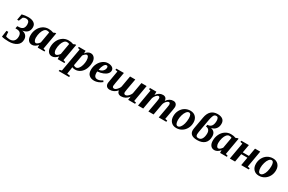

<svg xmlns="http://www.w3.org/2000/svg" viewBox="180 -2327 6253 4162"><g transform="rotate(30 3306.0 -246.0)"><path d="M442 -3Q442 98 365 149.5Q288 201 169 201Q58 201 -8 181L14 23H59L66 128Q76 137 108.5 144Q141 151 164 151Q233 151 270 111.5Q307 72 307 -1Q307 -108 211 -118L155 -121L166 -181L221 -184Q338 -192 337 -322Q337 -421 249 -421Q205 -421 174 -396L136 -301H94L120 -450Q200 -471 280 -471Q365 -471 419 -435.5Q473 -400 473 -329Q473 -177 308 -152Q368 -143 405 -104Q442 -65 442 -3Z M902 -44 955 -28 951 0H782L780 -67Q752 -32 715 -10Q679 11 642 11Q581 11 546 -33Q512 -76 512 -155Q512 -240 548 -314Q584 -387 647 -429Q710 -471 787 -471Q856 -471 910 -449L950 -467H976ZM640 -171 639 -173Q639 -125 656 -94Q672 -64 698 -64Q717 -64 742 -84Q765 -103 785 -132L833 -407Q811 -423 772 -422Q736 -422 706 -388Q676 -353 658 -294Q640 -234 640 -171Z M1402 -44 1455 -28 1451 0H1282L1280 -67Q1252 -32 1215 -10Q1179 11 1142 11Q1081 11 1046 -33Q1012 -76 1012 -155Q1012 -240 1048 -314Q1084 -387 1147 -429Q1210 -471 1287 -471Q1356 -471 1410 -449L1450 -467H1476ZM1140 -171 1139 -173Q1139 -125 1156 -94Q1172 -64 1198 -64Q1217 -64 1242 -84Q1265 -103 1285 -132L1333 -407Q1311 -423 1272 -422Q1236 -422 1206 -388Q1176 -353 1158 -294Q1140 -234 1140 -171Z M1970 -308H1969Q1969 -223 1937 -148Q1906 -76 1848 -33Q1791 9 1719 9Q1676 9 1644 -7L1643 7L1637 53L1618 168L1696 180L1690 212H1429L1435 180L1485 168L1590 -418L1542 -431L1547 -460H1716L1713 -393Q1774 -472 1843 -471Q1900 -471 1935 -427Q1970 -383 1970 -308ZM1840 -287 1839 -288Q1839 -339 1824 -369Q1809 -399 1784 -399Q1752 -399 1702 -334L1654 -64Q1666 -52 1683 -46Q1700 -40 1712 -40Q1747 -40 1777 -74Q1806 -108 1823 -167Q1840 -227 1840 -287Z M2422 -371V-370Q2422 -326 2389 -289Q2357 -252 2296 -228Q2236 -204 2159 -198Q2158 -188 2156 -165Q2156 -50 2245 -50Q2280 -50 2311 -64Q2339 -76 2368 -96L2390 -65Q2345 -28 2296 -9Q2244 11 2199 11Q2114 11 2067 -33Q2021 -76 2021 -161Q2021 -245 2057 -317Q2093 -389 2152 -430Q2211 -471 2274 -471Q2342 -471 2382 -444Q2422 -417 2422 -371ZM2167 -247V-245Q2228 -251 2265 -288Q2303 -326 2303 -375Q2303 -396 2293 -406Q2283 -416 2269 -416Q2234 -416 2206 -367Q2178 -318 2167 -247Z M2899 -105 2900 -106Q2900 -59 2944 -59Q2963 -59 2988 -76Q3012 -92 3036 -124Q3059 -154 3064 -177L3114 -459H3244L3172 -44L3225 -32L3218 0H3046L3058 -85Q2983 12 2873 12Q2827 12 2800 -12Q2774 -35 2769 -77Q2695 12 2589 12Q2539 12 2511 -15Q2483 -42 2483 -91Q2483 -98 2486 -120Q2489 -142 2537 -414L2481 -426L2487 -458H2675L2626 -181Q2615 -123 2615 -104Q2615 -57 2659 -57Q2692 -57 2731 -99Q2770 -141 2779 -176L2829 -459H2960L2910 -182Q2899 -122 2899 -105Z M3872 -354H3870Q3870 -401 3835 -401Q3818 -401 3795 -382Q3770 -362 3753 -333Q3736 -304 3731 -276L3682 -1H3552L3602 -279Q3612 -336 3611 -355Q3611 -402 3575 -402Q3552 -402 3522 -369Q3491 -335 3475 -290L3423 0H3293L3365 -415L3322 -427L3328 -459H3488L3487 -377Q3522 -425 3561 -448Q3601 -471 3650 -471Q3694 -471 3719 -446Q3744 -421 3744 -376Q3813 -474 3909 -472Q3952 -472 3978 -445Q4004 -417 4004 -369Q4004 -355 3996 -305L3949 -45L4006 -33L4000 -1H3811L3861 -279Q3872 -337 3872 -354Z M4198 -156 4199 -157Q4199 -109 4214.5 -74.5Q4230 -40 4263 -40Q4294 -40 4324 -76Q4354 -112 4370.5 -174.5Q4387 -237 4387 -306Q4387 -424 4326 -424Q4295 -424 4265 -387Q4235 -350 4216.5 -286Q4198 -222 4198 -156ZM4337 -472Q4421 -472 4470.5 -419Q4520 -366 4520 -280Q4520 -197 4484 -131.5Q4448 -66 4390 -30Q4329 9 4252 9Q4168 9 4119 -44Q4070 -97 4070 -184Q4070 -267 4105.5 -332.5Q4141 -398 4199 -434Q4261 -472 4337 -472Z M5023 -222Q5023 -108 4958.5 -49.5Q4894 9 4773 9Q4587 9 4587 -133Q4587 -152 4592 -182L4644 -475Q4684 -704 4884 -704Q4966 -704 5012.5 -668Q5059 -632 5059 -559Q5059 -485 5019.5 -435.5Q4980 -386 4915 -372L4914 -367Q5023 -343 5023 -222ZM4936 -560Q4936 -655 4878 -655Q4846 -655 4830 -638.5Q4814 -622 4802 -587Q4789 -552 4777 -484L4720 -164Q4714 -132 4714 -104Q4714 -71 4728.5 -55.5Q4743 -40 4775 -40Q4837 -40 4866 -92.5Q4895 -145 4895 -227Q4895 -279 4869 -310Q4843 -341 4796 -343L4803 -390Q4934 -391 4936 -560Z M5467 -44 5520 -28 5516 0H5347L5345 -67Q5317 -32 5280 -10Q5244 11 5207 11Q5146 11 5111 -33Q5077 -76 5077 -155Q5077 -240 5113 -314Q5149 -387 5212 -429Q5275 -471 5352 -471Q5421 -471 5475 -449L5515 -467H5541ZM5205 -171 5204 -173Q5204 -125 5221 -94Q5237 -64 5263 -64Q5282 -64 5307 -84Q5330 -103 5350 -132L5398 -407Q5376 -423 5337 -422Q5301 -422 5271 -388Q5241 -353 5223 -294Q5205 -234 5205 -171Z M5912 -206H5758L5722 0H5591L5664 -415L5609 -427L5615 -459H5803L5767 -256H5921L5957 -459H6087L6015 -44L6070 -32L6064 0H5876Z M6265 -156 6266 -157Q6266 -109 6281.5 -74.5Q6297 -40 6330 -40Q6361 -40 6391 -76Q6421 -112 6437.5 -174.5Q6454 -237 6454 -306Q6454 -424 6393 -424Q6362 -424 6332 -387Q6302 -350 6283.5 -286Q6265 -222 6265 -156ZM6404 -472Q6488 -472 6537.5 -419Q6587 -366 6587 -280Q6587 -197 6551 -131.5Q6515 -66 6457 -30Q6396 9 6319 9Q6235 9 6186 -44Q6137 -97 6137 -184Q6137 -267 6172.5 -332.5Q6208 -398 6266 -434Q6328 -472 6404 -472Z"/></g></svg>

Font: Libra Serif Modern
Style: Bold Italic
Weight: 700
Italic angle: -12°
Designer: Stefan Peev, Context Ltd
Foundry: Stefan Peev, Context Ltd
Version: Version 1.000